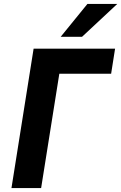

<svg xmlns="http://www.w3.org/2000/svg" viewBox="-20 -951 613 971"><path d="M38 0 150 -705H562L542 -578H280L188 0ZM287 -765 422 -931H573L395 -765Z"/></svg>

Font: Nunito Sans 7pt Condensed ExtraBold
Style: Italic
Weight: 800
Width: 3
Italic angle: -9°
Designer: Vernon Adams
Foundry: Vernon Adams
Version: Version 3.101;gftools[0.9.27]